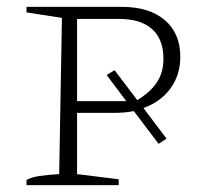

<svg xmlns="http://www.w3.org/2000/svg" viewBox="-20 -538 609 558"><path d="M335 -518Q414 -518 459 -479.5Q504 -441 504 -373Q504 -320 475.5 -281Q447 -242 397 -224L464 -135L441 -120L369 -215Q342 -210 312 -210H204V-32L325 -17V0H57V-15Q71 -23 94.5 -26.5Q118 -30 152 -32L160 -486L57 -502V-518ZM313 -334 379 -247Q418 -271 436.5 -299.5Q455 -328 455 -367Q455 -424 422 -453.5Q389 -483 326 -483H204V-244H347L290 -320Z"/></svg>

Font: Piazzolla SC ExtraLight
Style: Regular
Weight: 200
Designer: Juan Pablo del Peral
Foundry: Huerta Tipografica
Version: Version 1.330